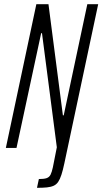

<svg xmlns="http://www.w3.org/2000/svg" viewBox="-20 -708 490 919"><path d="M157 191 166 149Q191 149 203.5 144.5Q216 140 222 128Q228 116 233 93L252 -3L181 -549H177L59 0H8L154 -688H212L281 -156H285L398 -688H450L288 74Q281 107 274 128.5Q267 150 258.5 162.5Q250 175 237 181Q224 187 204.5 189Q185 191 157 191Z"/></svg>

Font: Saira ExtraCondensed Light
Style: Italic
Weight: 300
Width: 2
Italic angle: -12°
Designer: Hector Gatti with collaboration of the Omnibus-Type team
Foundry: Omnibus-Type
Version: Version 1.101